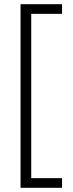

<svg xmlns="http://www.w3.org/2000/svg" viewBox="-20 -737 349 916"><path d="M276 159V113H129V-671H276V-717H78V159Z"/></svg>

Font: Noto Sans Lao Looped ExtraCondensed Light
Style: Regular
Weight: 300
Width: 2
Designer: Mark Frömberg, Ben Mitchell
Foundry: The Fontpad Ltd
Version: Version 1.002